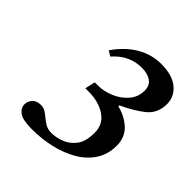

<svg xmlns="http://www.w3.org/2000/svg" viewBox="-145 -837 690 690"><g transform="rotate(45 200.5 -491.5)"><path d="M122 -244Q74 -244 56.5 -257Q39 -270 39 -289Q39 -304 50 -316.5Q61 -329 83 -329Q100 -329 114 -317.5Q128 -306 143.5 -295Q159 -284 179 -284Q203 -284 228.5 -293.5Q254 -303 272 -326.5Q290 -350 290 -394Q290 -438 255.5 -461Q221 -484 170 -484H153L162 -523H178Q207 -523 237.5 -535.5Q268 -548 289 -572Q310 -596 310 -629Q310 -655 292 -667.5Q274 -680 245 -680Q181 -680 136 -628L116 -640Q150 -689 193 -714Q236 -739 284 -739Q341 -739 371 -714Q401 -689 401 -652Q401 -604 367 -577Q333 -550 283 -527V-522Q324 -512 351.5 -486Q379 -460 379 -418Q379 -374 357.5 -341Q336 -308 299 -286.5Q262 -265 216 -254.5Q170 -244 122 -244Z"/></g></svg>

Font: STIX Two Text Medium
Style: Italic
Weight: 500
Italic angle: -12°
Designer: Ross Mills, John Hudson & Paul Hanslow, Tiro Typeworks Ltd; with prior portions MicroPress Inc. and Coen Hoffman, Elsevi
Foundry: Tiro Typeworks Ltd
Version: Version 2.13 b171